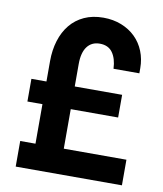

<svg xmlns="http://www.w3.org/2000/svg" viewBox="-81 -776 714 842"><g transform="rotate(10 276.5 -355.0)"><path d="M47 -391H114V-482Q114 -531 127 -573Q140 -615 165 -645.5Q190 -676 227 -693Q264 -710 312 -710Q356 -710 392.5 -695.5Q429 -681 455 -655.5Q481 -630 495 -595Q509 -560 509 -520V-497H394Q392 -542 373 -568.5Q354 -595 316 -595Q280 -595 260 -568.5Q240 -542 240 -491V-391H451V-290H240V-114H519V0H46V-114H114V-290H47Z"/></g></svg>

Font: Tilda Sans Bold
Style: Regular
Weight: 700
Designer: ParaType Ltd
Foundry: ParaType Ltd
Version: Version 1.009